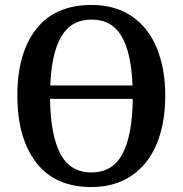

<svg xmlns="http://www.w3.org/2000/svg" viewBox="-20 -745 738 775"><path d="M50 -359Q50 -530 126 -627.5Q202 -725 350 -725Q444 -725 511 -680Q578 -635 612.5 -552Q647 -469 647 -358Q647 -247 612.5 -164Q578 -81 510.5 -35.5Q443 10 349 10Q202 10 126 -89Q50 -188 50 -359ZM515 -400Q510 -532 470.5 -599Q431 -666 350 -666Q268 -666 228 -598.5Q188 -531 183 -400ZM516 -346H182Q184 -200 223.5 -124.5Q263 -49 349 -49Q435 -49 474.5 -124Q514 -199 516 -346Z"/></svg>

Font: Noto Serif NarrowSemiBold
Style: Regular
Weight: 600
Width: 4
Designer: Monotype Design Team
Foundry: Monotype Imaging Inc.
Version: Version 1.001